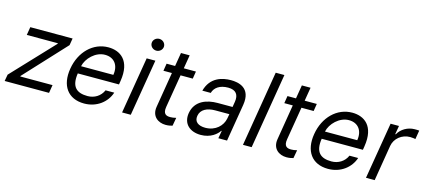

<svg xmlns="http://www.w3.org/2000/svg" viewBox="-58 -1262 3977 1787"><g transform="rotate(15 1931.0 -369.0)"><path d="M15.6 0H443.2L456 -78.1H144.9L146.3 -83.8L512.8 -478.7L524.1 -545.5H116.5L103.7 -467.3H403.4L402 -461.6L27 -63.9Z M783.4 11.4C905.2 11.4 997.5 -62.5 1029.1 -159.1H945.3C919.4 -99.4 862.6 -63.9 796.2 -63.9C691.1 -63.9 634.6 -110.8 654.8 -244.3H1051.8L1057.5 -279.8C1090.2 -483.3 982.6 -552.6 868.6 -552.6C721.2 -552.6 603.3 -436.1 576 -268.5C547.9 -100.9 626.1 11.4 783.4 11.4ZM666.9 -316.8C682.9 -394.2 764.2 -477.3 855.8 -477.3C947.1 -477.3 994 -409.1 978 -316.8Z M1147 0H1230.8L1321.7 -545.5H1237.9ZM1245.7 -694.6C1245.7 -663.4 1272.7 -637.8 1305.4 -637.8C1338.1 -637.8 1365.1 -663.4 1365.1 -694.6C1365.1 -725.9 1338.1 -751.4 1305.4 -751.4C1272.7 -751.4 1245.7 -725.9 1245.7 -694.6Z M1712.4 -545.5H1595.5L1617.2 -676.1H1533.4L1511.7 -545.5H1429.7L1418.3 -474.4H1500L1443.9 -133.5C1428.3 -38.4 1496.4 7.1 1567.5 7.1C1598.7 7.1 1620 1.4 1632.8 -2.8L1647 -81.7C1624.6 -76.3 1608.7 -73.9 1590.2 -73.9C1553.3 -73.9 1518.8 -85.2 1530.5 -156.2L1583.5 -474.4H1701Z M1907 12.8C2002.1 12.8 2060.4 -38.4 2083.1 -73.9H2087.4L2074.6 0H2158.4L2218 -359.4C2246.8 -532.7 2118.6 -552.6 2049 -552.6C1966.6 -552.6 1852.3 -525.6 1816.1 -389.2H1897C1911.9 -443.2 1962.4 -478.7 2041.9 -478.7C2118.6 -478.7 2146.7 -436.4 2135.7 -367.9L2127.1 -315.3H1983C1882.1 -315.3 1769.2 -279.8 1747.9 -154.8C1730.8 -48.3 1803.3 12.8 1907 12.8ZM1831.7 -150.6C1841.6 -214.5 1903.4 -242.9 1978 -242.9H2115.8L2107.2 -197.4C2094.1 -128.2 2030.5 -62.5 1931.1 -62.5C1864.3 -62.5 1821.7 -92.3 1831.7 -150.6Z M2516.3 -727.3H2432.5L2311.8 0H2395.6Z M2877.1 -545.5H2760.3L2782 -676.1H2698.2L2676.5 -545.5H2594.5L2583.1 -474.4H2664.8L2608.7 -133.5C2593 -38.4 2661.2 7.1 2732.2 7.1C2763.5 7.1 2784.8 1.4 2797.6 -2.8L2811.8 -81.7C2789.4 -76.3 2773.4 -73.9 2755 -73.9C2718 -73.9 2683.6 -85.2 2695.3 -156.2L2748.2 -474.4H2865.8Z M3133.5 11.4C3255.3 11.4 3347.7 -62.5 3379.3 -159.1H3295.5C3269.5 -99.4 3212.7 -63.9 3146.3 -63.9C3041.2 -63.9 2984.7 -110.8 3005 -244.3H3402L3407.7 -279.8C3440.3 -483.3 3332.7 -552.6 3218.7 -552.6C3071.4 -552.6 2953.5 -436.1 2926.1 -268.5C2898.1 -100.9 2976.2 11.4 3133.5 11.4ZM3017 -316.8C3033 -394.2 3114.3 -477.3 3206 -477.3C3297.2 -477.3 3344.1 -409.1 3328.1 -316.8Z M3497.2 0H3581L3637.8 -345.2C3650.6 -419 3717.3 -473 3796.9 -473C3819.6 -473 3842.3 -468.8 3848 -467.3L3862.2 -552.6C3852.3 -554 3831 -554 3818.2 -554C3752.8 -554 3688.9 -517 3660.5 -463.1H3654.8L3669 -545.5H3588.1Z"/></g></svg>

Font: Margiela Sans
Style: Italic
Weight: 400
Italic angle: -9.39999°
Designer: Stefan Endress, Andreas Faust
Version: Version 1.100;FEAKit 1.0